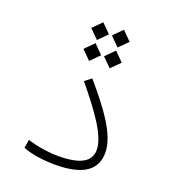

<svg xmlns="http://www.w3.org/2000/svg" viewBox="-136 -851 858 956"><g transform="rotate(20 293.0 -373.5)"><path d="M262.2 1.5C421.4 1.5 479.5 -53.7 479.5 -140.6C479.5 -231.9 398.4 -341.8 292 -465.8L257.3 -439C358.9 -315.4 434.6 -212.4 434.6 -138.2C434.6 -80.6 387.7 -44.4 264.6 -44.4C210.9 -44.4 150.4 -54.2 100.1 -70.3L92.8 -25.9C137.7 -7.3 206.5 1.5 262.2 1.5ZM357.4 -653.3 404.3 -700.2 357.4 -747.6 310.5 -700.2ZM356 -542.5 402.8 -589.4 356 -636.7 309.1 -589.4ZM248 -653.3 294.9 -700.2 248 -747.1 201.2 -700.2ZM247.1 -542 293.9 -588.9 247.1 -636.2 200.2 -588.9Z"/></g></svg>

Font: Cascadia Code PL ExtraLight
Style: Regular
Weight: 200
Monospace: yes
Designer: Aaron Bell
Foundry: Saja Typeworks
Version: Version 2404.023